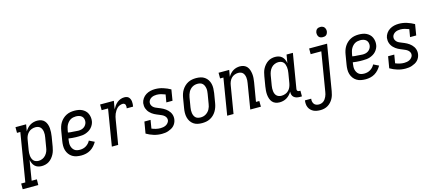

<svg xmlns="http://www.w3.org/2000/svg" viewBox="-124 -1396 5186 2283"><g transform="rotate(-15 2469.0 -255.0)"><path d="M-62 215V145H-11L87 -450H46V-520H177L163 -437Q176 -458 192 -475.5Q208 -493 228 -505Q248 -517 270.5 -522.5Q293 -528 315 -528Q341 -528 364.5 -519.5Q388 -511 403.5 -493Q419 -475 427.5 -451.5Q436 -428 438 -403Q440 -378 438.5 -352.5Q437 -327 433 -301L413 -181Q409 -158 402.5 -135Q396 -112 384.5 -90.5Q373 -69 357 -50Q341 -31 320.5 -17.5Q300 -4 276.5 2Q253 8 230 8Q206 8 184 1Q162 -6 146 -21.5Q130 -37 121 -57.5Q112 -78 107 -101L67 145H131L130 215ZM211 -62Q234 -62 257.5 -72.5Q281 -83 298 -102.5Q315 -122 324 -145Q333 -168 336 -192L356 -312Q359 -329 360 -346Q361 -363 358.5 -379.5Q356 -396 350 -411Q344 -426 333 -437Q322 -448 306.5 -453Q291 -458 274 -458Q251 -458 227.5 -449.5Q204 -441 186.5 -423Q169 -405 159.5 -382.5Q150 -360 147 -337L127 -217Q124 -199 123 -181Q122 -163 124 -146Q126 -129 132 -113Q138 -97 149 -85Q160 -73 176.5 -67.5Q193 -62 211 -62Z M718 8Q688 8 659.5 2.5Q631 -3 607.5 -17.5Q584 -32 567.5 -54.5Q551 -77 543 -104Q535 -131 535.5 -160.5Q536 -190 541 -219L561 -339Q565 -364 573 -388.5Q581 -413 595 -435.5Q609 -458 629 -476.5Q649 -495 673 -507Q697 -519 722 -523.5Q747 -528 772 -528Q797 -528 821 -524Q845 -520 865.5 -510Q886 -500 903 -484Q920 -468 929.5 -447Q939 -426 942.5 -402Q946 -378 942 -353Q939 -333 929 -313Q919 -293 904 -276.5Q889 -260 869.5 -248.5Q850 -237 829.5 -230Q809 -223 788 -221Q767 -219 746 -219H709Q687 -220 665 -221.5Q643 -223 620 -227L617 -208Q614 -190 613.5 -172Q613 -154 617 -137Q621 -120 630 -105Q639 -90 652 -80Q665 -70 682.5 -66Q700 -62 718 -62Q737 -62 756 -66.5Q775 -71 792.5 -81.5Q810 -92 824 -107Q838 -122 847 -140L912 -108Q897 -82 876.5 -59Q856 -36 830 -20.5Q804 -5 775 1.5Q746 8 718 8ZM759 -286Q776 -286 793.5 -290Q811 -294 826.5 -304.5Q842 -315 852 -331Q862 -347 865 -364Q868 -384 863 -403Q858 -422 844.5 -434.5Q831 -447 812 -452.5Q793 -458 773 -458Q757 -458 739.5 -454.5Q722 -451 707 -442.5Q692 -434 679.5 -420.5Q667 -407 658.5 -392Q650 -377 645 -360.5Q640 -344 637 -328L632 -297Q647 -294 663 -292.5Q679 -291 695.5 -290.5Q712 -290 727.5 -288Q743 -286 759 -286Z M1093 0 1167 -450H1088V-520H1257L1240 -420Q1251 -441 1265.5 -461Q1280 -481 1299 -496.5Q1318 -512 1341 -520Q1364 -528 1387 -528Q1403 -528 1417.5 -523.5Q1432 -519 1441.5 -508.5Q1451 -498 1456.5 -484.5Q1462 -471 1463.5 -456Q1465 -441 1464 -425.5Q1463 -410 1460 -394H1382Q1384 -405 1384 -416Q1384 -427 1381 -436.5Q1378 -446 1369 -452Q1360 -458 1350 -458Q1332 -458 1313.5 -451Q1295 -444 1281 -430.5Q1267 -417 1256.5 -400.5Q1246 -384 1238.5 -366.5Q1231 -349 1227 -331Q1223 -313 1220 -295L1171 0Z M1709 8Q1657 8 1609.5 -6.5Q1562 -21 1520 -46L1544 -188H1620L1603 -85Q1627 -75 1654 -68.5Q1681 -62 1709 -62Q1725 -62 1742 -65Q1759 -68 1774.5 -75.5Q1790 -83 1802.5 -97.5Q1815 -112 1818 -128Q1821 -145 1814.5 -160.5Q1808 -176 1795.5 -187Q1783 -198 1768.5 -205Q1754 -212 1739 -218Q1724 -224 1708.5 -230.5Q1693 -237 1678.5 -244.5Q1664 -252 1651.5 -261.5Q1639 -271 1627.5 -282.5Q1616 -294 1607.5 -307.5Q1599 -321 1593.5 -336.5Q1588 -352 1586.5 -369Q1585 -386 1587 -403Q1592 -432 1609.5 -457.5Q1627 -483 1653 -499Q1679 -515 1707.5 -521.5Q1736 -528 1765 -528Q1816 -528 1863.5 -513Q1911 -498 1953 -474L1931 -340H1855L1871 -434Q1846 -444 1820 -451Q1794 -458 1766 -458Q1750 -458 1734 -455Q1718 -452 1703 -444Q1688 -436 1677 -422Q1666 -408 1664 -393Q1661 -375 1667.5 -359.5Q1674 -344 1685.5 -333Q1697 -322 1712 -315Q1727 -308 1742.5 -302Q1758 -296 1773 -289.5Q1788 -283 1802 -275.5Q1816 -268 1829 -258.5Q1842 -249 1853.5 -237.5Q1865 -226 1874 -212.5Q1883 -199 1888.5 -183.5Q1894 -168 1895.5 -151Q1897 -134 1894 -117Q1891 -98 1882 -79Q1873 -60 1858.5 -45Q1844 -30 1825 -20Q1806 -10 1787 -3.5Q1768 3 1748.5 5.5Q1729 8 1709 8Z M2203 8Q2174 8 2147 2Q2120 -4 2098.5 -19.5Q2077 -35 2062.5 -57.5Q2048 -80 2041.5 -107Q2035 -134 2035.5 -162.5Q2036 -191 2041 -219L2061 -339Q2065 -364 2073 -388.5Q2081 -413 2095 -435.5Q2109 -458 2128.5 -476.5Q2148 -495 2171.5 -507Q2195 -519 2220 -523.5Q2245 -528 2270 -528Q2299 -528 2326 -522Q2353 -516 2375 -500.5Q2397 -485 2411.5 -462.5Q2426 -440 2432.5 -413Q2439 -386 2438 -357.5Q2437 -329 2433 -301L2413 -181Q2409 -156 2400.5 -131.5Q2392 -107 2378.5 -84.5Q2365 -62 2345.5 -43.5Q2326 -25 2302.5 -13Q2279 -1 2253.5 3.5Q2228 8 2203 8ZM2204 -62Q2221 -62 2237 -66Q2253 -70 2268 -79Q2283 -88 2295.5 -101Q2308 -114 2316 -129Q2324 -144 2329 -160Q2334 -176 2336 -192L2356 -312Q2359 -329 2360 -346.5Q2361 -364 2358 -380.5Q2355 -397 2348.5 -412Q2342 -427 2330.5 -438Q2319 -449 2303 -453.5Q2287 -458 2270 -458Q2253 -458 2236.5 -454Q2220 -450 2205 -441Q2190 -432 2178 -419Q2166 -406 2158 -391Q2150 -376 2145 -360Q2140 -344 2137 -328L2117 -208Q2114 -191 2113.5 -173.5Q2113 -156 2115.5 -139.5Q2118 -123 2124.5 -108Q2131 -93 2142.5 -82Q2154 -71 2170.5 -66.5Q2187 -62 2204 -62Z M2513 0 2587 -450H2546V-520H2677L2663 -439Q2675 -459 2690.5 -476Q2706 -493 2725.5 -505Q2745 -517 2767 -522.5Q2789 -528 2810 -528Q2836 -528 2859 -519Q2882 -510 2897 -492Q2912 -474 2919.5 -450.5Q2927 -427 2930 -402.5Q2933 -378 2931 -352Q2929 -326 2925 -301L2886 -70H2927L2928 0H2797L2848 -312Q2851 -329 2852 -346Q2853 -363 2851 -379Q2849 -395 2843.5 -410Q2838 -425 2827.5 -436.5Q2817 -448 2801.5 -453Q2786 -458 2769 -458Q2747 -458 2724 -449Q2701 -440 2684.5 -422Q2668 -404 2659 -381.5Q2650 -359 2647 -337L2591 0Z M3158 8Q3132 8 3108.5 -0.5Q3085 -9 3069.5 -27Q3054 -45 3046 -68.5Q3038 -92 3035.5 -117Q3033 -142 3035 -167.5Q3037 -193 3041 -219L3061 -339Q3065 -362 3071 -385Q3077 -408 3088.5 -429.5Q3100 -451 3116.5 -470Q3133 -489 3153 -502.5Q3173 -516 3196.5 -522Q3220 -528 3243 -528Q3267 -528 3289.5 -521Q3312 -514 3328 -498.5Q3344 -483 3353 -462.5Q3362 -442 3366 -419L3383 -520H3461L3390 -93Q3389 -87 3390 -81Q3391 -75 3395 -70.5Q3399 -66 3404.5 -64Q3410 -62 3416 -62H3431V8H3404Q3384 8 3365.5 3Q3347 -2 3333 -14Q3319 -26 3313.5 -44.5Q3308 -63 3310 -83Q3299 -63 3282 -45Q3265 -27 3245 -15Q3225 -3 3202.5 2.5Q3180 8 3158 8ZM3200 -62Q3223 -62 3246.5 -70.5Q3270 -79 3287.5 -97Q3305 -115 3314 -137.5Q3323 -160 3327 -183L3347 -303Q3350 -321 3351 -339Q3352 -357 3349.5 -374Q3347 -391 3341.5 -407Q3336 -423 3325 -435Q3314 -447 3297.5 -452.5Q3281 -458 3263 -458Q3240 -458 3216 -447.5Q3192 -437 3175.5 -417.5Q3159 -398 3150 -375Q3141 -352 3137 -328L3117 -208Q3114 -191 3113.5 -174Q3113 -157 3115 -140.5Q3117 -124 3123 -109Q3129 -94 3140.5 -83Q3152 -72 3167.5 -67Q3183 -62 3200 -62Z M3604 223Q3581 223 3559 219.5Q3537 216 3518.5 207Q3500 198 3485 183Q3470 168 3461.5 148.5Q3453 129 3451.5 107Q3450 85 3453 63H3530Q3527 81 3530.5 98Q3534 115 3543.5 128Q3553 141 3569 147Q3585 153 3603 153Q3617 153 3632 148.5Q3647 144 3659.5 134.5Q3672 125 3681 112Q3690 99 3696.5 85Q3703 71 3707 56.5Q3711 42 3713 28L3792 -450H3661V-520H3882L3789 39Q3785 62 3778.5 85Q3772 108 3760.5 129Q3749 150 3732 168.5Q3715 187 3694 199.5Q3673 212 3649.5 217.5Q3626 223 3604 223ZM3854 -608Q3839 -608 3825.5 -613Q3812 -618 3804 -629.5Q3796 -641 3793.5 -655.5Q3791 -670 3793 -685Q3795 -695 3800.5 -705Q3806 -715 3814.5 -721.5Q3823 -728 3833.5 -730.5Q3844 -733 3855 -733Q3870 -733 3883.5 -727.5Q3897 -722 3905 -710.5Q3913 -699 3916 -684.5Q3919 -670 3916 -655Q3914 -645 3908.5 -635Q3903 -625 3894.5 -618.5Q3886 -612 3875.5 -610Q3865 -608 3854 -608Z M4218 8Q4188 8 4159.5 2.5Q4131 -3 4107.5 -17.5Q4084 -32 4067.5 -54.5Q4051 -77 4043 -104Q4035 -131 4035.5 -160.5Q4036 -190 4041 -219L4061 -339Q4065 -364 4073 -388.5Q4081 -413 4095 -435.5Q4109 -458 4129 -476.5Q4149 -495 4173 -507Q4197 -519 4222 -523.5Q4247 -528 4272 -528Q4297 -528 4321 -524Q4345 -520 4365.5 -510Q4386 -500 4403 -484Q4420 -468 4429.5 -447Q4439 -426 4442.5 -402Q4446 -378 4442 -353Q4439 -333 4429 -313Q4419 -293 4404 -276.5Q4389 -260 4369.5 -248.5Q4350 -237 4329.5 -230Q4309 -223 4288 -221Q4267 -219 4246 -219H4209Q4187 -220 4165 -221.5Q4143 -223 4120 -227L4117 -208Q4114 -190 4113.5 -172Q4113 -154 4117 -137Q4121 -120 4130 -105Q4139 -90 4152 -80Q4165 -70 4182.5 -66Q4200 -62 4218 -62Q4237 -62 4256 -66.5Q4275 -71 4292.5 -81.5Q4310 -92 4324 -107Q4338 -122 4347 -140L4412 -108Q4397 -82 4376.5 -59Q4356 -36 4330 -20.5Q4304 -5 4275 1.5Q4246 8 4218 8ZM4259 -286Q4276 -286 4293.5 -290Q4311 -294 4326.5 -304.5Q4342 -315 4352 -331Q4362 -347 4365 -364Q4368 -384 4363 -403Q4358 -422 4344.5 -434.5Q4331 -447 4312 -452.5Q4293 -458 4273 -458Q4257 -458 4239.5 -454.5Q4222 -451 4207 -442.5Q4192 -434 4179.5 -420.5Q4167 -407 4158.5 -392Q4150 -377 4145 -360.5Q4140 -344 4137 -328L4132 -297Q4147 -294 4163 -292.5Q4179 -291 4195.5 -290.5Q4212 -290 4227.5 -288Q4243 -286 4259 -286Z M4709 8Q4657 8 4609.5 -6.5Q4562 -21 4520 -46L4544 -188H4620L4603 -85Q4627 -75 4654 -68.5Q4681 -62 4709 -62Q4725 -62 4742 -65Q4759 -68 4774.5 -75.5Q4790 -83 4802.5 -97.5Q4815 -112 4818 -128Q4821 -145 4814.5 -160.5Q4808 -176 4795.5 -187Q4783 -198 4768.5 -205Q4754 -212 4739 -218Q4724 -224 4708.5 -230.5Q4693 -237 4678.5 -244.5Q4664 -252 4651.5 -261.5Q4639 -271 4627.5 -282.5Q4616 -294 4607.5 -307.5Q4599 -321 4593.5 -336.5Q4588 -352 4586.5 -369Q4585 -386 4587 -403Q4592 -432 4609.5 -457.5Q4627 -483 4653 -499Q4679 -515 4707.5 -521.5Q4736 -528 4765 -528Q4816 -528 4863.5 -513Q4911 -498 4953 -474L4931 -340H4855L4871 -434Q4846 -444 4820 -451Q4794 -458 4766 -458Q4750 -458 4734 -455Q4718 -452 4703 -444Q4688 -436 4677 -422Q4666 -408 4664 -393Q4661 -375 4667.5 -359.5Q4674 -344 4685.5 -333Q4697 -322 4712 -315Q4727 -308 4742.5 -302Q4758 -296 4773 -289.5Q4788 -283 4802 -275.5Q4816 -268 4829 -258.5Q4842 -249 4853.5 -237.5Q4865 -226 4874 -212.5Q4883 -199 4888.5 -183.5Q4894 -168 4895.5 -151Q4897 -134 4894 -117Q4891 -98 4882 -79Q4873 -60 4858.5 -45Q4844 -30 4825 -20Q4806 -10 4787 -3.5Q4768 3 4748.5 5.5Q4729 8 4709 8Z"/></g></svg>

Font: Iosevka Curly Slab
Style: Italic
Weight: 400
Italic angle: -9°
Monospace: yes
Designer: Belleve Invis
Foundry: Belleve Invis
Version: Version 22.1.2; ttfautohint (v1.8.4)